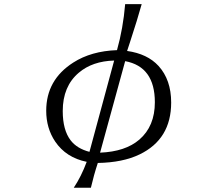

<svg xmlns="http://www.w3.org/2000/svg" viewBox="-20 -780 1040 919"><path d="M333 118.7Q369.1 64.5 395 -5.4Q296.4 -25.4 244.1 -102.5Q201.2 -166.5 201.2 -250Q201.2 -397.9 330.6 -480.5Q416.5 -535.6 540 -540Q569.3 -644 579.1 -760.3H658.2Q638.2 -688 602.5 -579.1Q596.2 -561 588.4 -536.1Q685.5 -522.5 738.8 -464.4Q799.3 -397.9 799.3 -289.1Q799.3 -113.8 648.4 -41Q567.9 -2 448.2 0Q428.7 59.1 415 118.7ZM526.4 -490.2Q422.4 -487.3 357.4 -432.1Q280.3 -367.2 280.3 -248.5Q280.3 -157.2 318.4 -107.9Q348.6 -68.8 408.2 -53.2ZM579.1 -487.3 459 -49.3Q580.1 -54.2 647 -111.8Q721.2 -175.8 721.2 -290.5Q721.2 -460.9 579.1 -487.3Z"/></svg>

Font: BIZ UDPMincho
Style: Regular
Weight: 400
Designer: TypeBank Co., Ltd.
Foundry: Morisawa Inc.
Version: Version 1.06